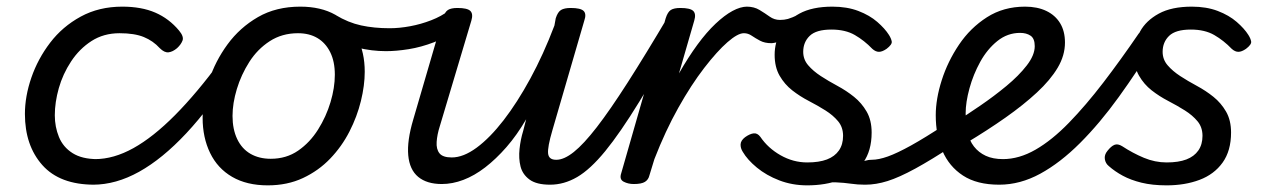

<svg xmlns="http://www.w3.org/2000/svg" viewBox="-20 -539 3855 578"><path d="M264 17Q160 17 107.5 -42Q55 -101 55 -196Q55 -249 74.5 -305.5Q94 -362 131 -410.5Q168 -459 223 -489Q278 -519 348 -519Q406 -519 447.5 -501Q489 -483 519 -447Q534 -429 529.5 -417Q525 -405 513 -394Q500 -383 487.5 -381.5Q475 -380 461 -394Q441 -416 413 -427.5Q385 -439 340 -439Q292 -439 255.5 -415.5Q219 -392 194 -354Q169 -316 157 -273.5Q145 -231 145 -192Q145 -157 157.5 -126.5Q170 -96 198.5 -78Q227 -60 273 -60Q287 -60 292.5 -48.5Q298 -37 296.5 -21.5Q295 -6 286.5 5.5Q278 17 264 17Z M260 17Q251 17 247 5.5Q243 -6 243.5 -21.5Q244 -37 250 -48.5Q256 -60 266 -60Q322 -60 381.5 -93Q441 -126 507 -192.5Q573 -259 645 -357Q651 -366 663 -361.5Q675 -357 683.5 -347.5Q692 -338 686 -330Q613 -215 541 -138Q469 -61 399 -22Q329 17 260 17Z M786 19Q723 19 679 -6.5Q635 -32 612.5 -78.5Q590 -125 590 -184Q590 -238 609 -296.5Q628 -355 665 -405.5Q702 -456 756.5 -487.5Q811 -519 884 -519Q946 -519 989.5 -494.5Q1033 -470 1055.5 -425.5Q1078 -381 1078 -323Q1078 -282 1066.5 -235Q1055 -188 1032 -143Q1009 -98 974 -61.5Q939 -25 892 -3Q845 19 786 19ZM795 -61Q842 -61 877.5 -85.5Q913 -110 937.5 -149Q962 -188 975 -231.5Q988 -275 988 -314Q988 -354 974 -382Q960 -410 935.5 -424.5Q911 -439 877 -439Q829 -439 792 -415Q755 -391 730.5 -352.5Q706 -314 693 -271Q680 -228 680 -190Q680 -150 694 -120.5Q708 -91 734 -76Q760 -61 795 -61Z M1142 -385Q1099 -385 1056.5 -395.5Q1014 -406 962 -439Q952 -445 951 -456.5Q950 -468 955.5 -479Q961 -490 970.5 -495Q980 -500 990 -494Q1028 -471 1067 -462.5Q1106 -454 1153 -454Q1182 -454 1214.5 -460Q1247 -466 1278 -478Q1309 -490 1331 -507Q1341 -516 1351 -512Q1361 -508 1367 -497Q1373 -486 1372 -473.5Q1371 -461 1360 -453Q1326 -427 1287 -412Q1248 -397 1210.5 -391Q1173 -385 1142 -385Z M1310 15Q1265 15 1239 -6.5Q1213 -28 1209 -71.5Q1205 -115 1224 -179L1313 -484Q1319 -503 1328.5 -509Q1338 -515 1357 -515Q1387 -515 1396 -506Q1405 -497 1399 -477L1304 -159Q1296 -134 1294.5 -112Q1293 -90 1303 -77.5Q1313 -65 1340 -65Q1375 -65 1415 -94.5Q1455 -124 1496 -177Q1537 -230 1576.5 -302.5Q1616 -375 1649 -462L1653 -484Q1659 -503 1669 -509Q1679 -515 1698 -515Q1728 -515 1737 -506Q1746 -497 1739 -477L1643 -147Q1628 -96 1630 -77Q1632 -58 1654 -58Q1668 -58 1675 -46.5Q1682 -35 1680.5 -20.5Q1679 -6 1668 5.5Q1657 17 1636 17Q1595 17 1574 1.5Q1553 -14 1547 -38Q1541 -62 1544 -90.5Q1547 -119 1555 -145L1564 -180Q1536 -132 1504.5 -96Q1473 -60 1440.5 -35Q1408 -10 1375 2.5Q1342 15 1310 15Z M1636 17Q1622 17 1615.5 5.5Q1609 -6 1610.5 -20.5Q1612 -35 1623 -46.5Q1634 -58 1655 -58Q1678 -58 1707.5 -81.5Q1737 -105 1776.5 -156Q1816 -207 1869.5 -290.5Q1923 -374 1994 -494Q2002 -508 2016.5 -506.5Q2031 -505 2040.5 -494.5Q2050 -484 2042 -471Q1963 -328 1905 -233.5Q1847 -139 1802 -84Q1757 -29 1717.5 -6Q1678 17 1636 17Z M1888 15Q1871 15 1857.5 8Q1844 1 1850 -17L1984 -484Q1990 -503 1999.5 -509Q2009 -515 2028 -515Q2058 -515 2067 -506Q2076 -497 2070 -477L2024 -318Q2052 -367 2079.5 -404.5Q2107 -442 2134 -467.5Q2161 -493 2185 -506Q2209 -519 2229 -519Q2248 -519 2255.5 -507Q2263 -495 2261.5 -479Q2260 -463 2249 -451Q2238 -439 2219 -439Q2201 -439 2170 -412Q2139 -385 2100 -334.5Q2061 -284 2022 -214.5Q1983 -145 1950 -60L1935 -11Q1932 2 1921.5 8.5Q1911 15 1888 15Z M2302 -409Q2282 -409 2268 -416.5Q2254 -424 2243 -431.5Q2232 -439 2220 -439Q2201 -439 2193 -451Q2185 -463 2186.5 -479Q2188 -495 2199 -507Q2210 -519 2228 -519Q2250 -519 2266.5 -509Q2283 -499 2297 -489Q2311 -479 2328 -479Q2341 -479 2352 -482Q2363 -485 2386 -496Q2400 -503 2410.5 -496Q2421 -489 2423.5 -477Q2426 -465 2413 -455Q2393 -441 2370.5 -430.5Q2348 -420 2329 -414.5Q2310 -409 2302 -409Z M2458 -10Q2493 -26 2522.5 -36.5Q2552 -47 2573 -52.5Q2594 -58 2604 -58Q2613 -58 2615.5 -46.5Q2618 -35 2614.5 -20.5Q2611 -6 2603 5.5Q2595 17 2583 17Q2562 17 2541.5 14Q2521 11 2497.5 10Q2474 9 2444 15ZM2410 19Q2365 19 2326 4Q2287 -11 2258.5 -34.5Q2230 -58 2216 -82Q2209 -93 2209.5 -104.5Q2210 -116 2223 -126Q2237 -136 2248.5 -137.5Q2260 -139 2269 -127Q2292 -93 2330 -71.5Q2368 -50 2410 -50Q2446 -50 2469.5 -59Q2493 -68 2505.5 -86Q2518 -104 2518 -130Q2518 -156 2503 -174Q2488 -192 2465 -206.5Q2442 -221 2415 -235Q2388 -249 2365 -267Q2342 -285 2327 -311Q2312 -337 2312 -374Q2312 -411 2330 -444Q2348 -477 2386.5 -498Q2425 -519 2486 -519Q2530 -519 2564 -506Q2598 -493 2621 -473Q2644 -453 2656 -434Q2663 -423 2664.5 -414Q2666 -405 2649 -392Q2636 -383 2626 -383Q2616 -383 2606 -392Q2582 -417 2553.5 -433.5Q2525 -450 2483 -450Q2437 -450 2417.5 -431Q2398 -412 2398 -383Q2398 -360 2413 -342.5Q2428 -325 2451 -310Q2474 -295 2501 -280.5Q2528 -266 2551 -247.5Q2574 -229 2589 -203Q2604 -177 2604 -140Q2604 -85 2578.5 -49.5Q2553 -14 2509 2.5Q2465 19 2410 19Z M2585 17Q2571 17 2564.5 5.5Q2558 -6 2559.5 -20.5Q2561 -35 2572 -46.5Q2583 -58 2604 -58Q2625 -58 2653 -68Q2681 -78 2722.5 -101Q2764 -124 2825 -164Q2839 -172 2850 -167.5Q2861 -163 2866 -151Q2871 -139 2868.5 -125Q2866 -111 2851 -102Q2784 -58 2735.5 -31.5Q2687 -5 2652 6Q2617 17 2585 17Z M2857 -172Q2890 -193 2931 -221Q2972 -249 3009.5 -280Q3047 -311 3071 -342Q3095 -373 3095 -400Q3095 -423 3082.5 -431.5Q3070 -440 3051 -440Q3013 -440 2982.5 -415.5Q2952 -391 2931 -353Q2910 -315 2898.5 -273Q2887 -231 2887 -198Q2887 -167 2892.5 -141.5Q2898 -116 2912 -98Q2926 -80 2947.5 -70Q2969 -60 3000 -60Q3014 -60 3019.5 -48.5Q3025 -37 3023 -21.5Q3021 -6 3012 5.5Q3003 17 2988 17Q2921 17 2879 -10.5Q2837 -38 2817 -85Q2797 -132 2797 -192Q2797 -241 2815 -297.5Q2833 -354 2867 -404.5Q2901 -455 2951 -487Q3001 -519 3066 -519Q3103 -519 3130 -506Q3157 -493 3171.5 -469Q3186 -445 3186 -411Q3186 -372 3164 -335Q3142 -298 3101.5 -260.5Q3061 -223 3007 -185Q2953 -147 2888 -108Z M2988 17Q2978 17 2974.5 5.5Q2971 -6 2972.5 -21.5Q2974 -37 2981 -48.5Q2988 -60 2999 -60Q3048 -60 3097.5 -88.5Q3147 -117 3198 -169.5Q3249 -222 3301.5 -290.5Q3354 -359 3408 -438Q3416 -449 3431 -447Q3446 -445 3457 -436.5Q3468 -428 3462 -418Q3405 -326 3348 -247Q3291 -168 3231.5 -108.5Q3172 -49 3111.5 -16Q3051 17 2988 17Z M3492 19Q3449 19 3416.5 11Q3384 3 3360 -10Q3336 -23 3318 -39Q3308 -47 3306 -60Q3304 -73 3314 -85Q3325 -99 3335 -103Q3345 -107 3358 -99Q3390 -78 3423.5 -64Q3457 -50 3492 -50Q3528 -50 3551.5 -59Q3575 -68 3587.5 -86Q3600 -104 3600 -130Q3600 -156 3585 -174Q3570 -192 3547 -206.5Q3524 -221 3497 -235Q3470 -249 3447 -267Q3424 -285 3409 -311Q3394 -337 3394 -374Q3394 -411 3412 -444Q3430 -477 3468.5 -498Q3507 -519 3568 -519Q3612 -519 3646 -506Q3680 -493 3703 -473Q3726 -453 3738 -434Q3745 -423 3746.5 -414Q3748 -405 3731 -392Q3718 -383 3708 -383Q3698 -383 3688 -392Q3664 -417 3635.5 -433.5Q3607 -450 3565 -450Q3519 -450 3499.5 -431Q3480 -412 3480 -383Q3480 -360 3495 -342.5Q3510 -325 3533 -310Q3556 -295 3583 -280.5Q3610 -266 3633 -247.5Q3656 -229 3671 -203Q3686 -177 3686 -140Q3686 -85 3660.5 -49.5Q3635 -14 3591 2.5Q3547 19 3492 19Z"/></svg>

Font: Playwrite AU SA
Style: Regular
Weight: 400
Designer: Veronika Burian, José Scaglione
Foundry: TypeTogether
Version: Version 1.002